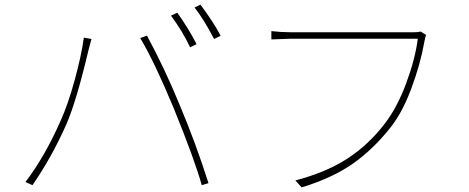

<svg xmlns="http://www.w3.org/2000/svg" viewBox="-20 -816 2040 835"><path d="M723.6 -748 751 -760.7Q798.8 -694.3 835 -624L806.6 -610.4Q775.4 -677.7 723.6 -748ZM826.2 -783.2 851.6 -795.9Q910.2 -717.8 939.5 -660.2L911.1 -646.5Q866.2 -732.4 826.2 -783.2ZM243.2 -290Q275.4 -360.4 304.7 -467.3Q334 -574.2 344.7 -652.3L377.9 -646.5Q373 -630.9 365.2 -599.6Q312.5 -376 268.6 -275.4Q205.1 -131.8 121.1 -10.7L90.8 -24.4Q175.8 -136.7 243.2 -290ZM735.4 -345.7Q650.4 -549.8 589.8 -650.4L619.1 -661.1Q697.3 -516.6 762.7 -356.4Q831.1 -194.3 886.7 -19.5L857.4 -10.7Q827.1 -120.1 735.4 -345.7Z M1809.6 -678.7 1833 -664.1Q1829.1 -654.3 1825.2 -632.8Q1808.6 -538.1 1769 -431.6Q1729.5 -325.2 1676.8 -259.8Q1602.5 -166 1514.2 -104Q1425.8 -42 1292 -1L1264.6 -31.2Q1401.4 -67.4 1493.2 -127.9Q1585 -188.5 1653.3 -278.3Q1707 -347.7 1746.6 -454.1Q1786.1 -560.5 1796.9 -647.5H1240.2Q1236.3 -647.5 1160.2 -644.5V-680.7Q1202.1 -675.8 1241.2 -675.8H1781.2Q1798.8 -675.8 1809.6 -678.7Z"/></svg>

Font: GenEi Gothic M ExtraLight
Style: Regular
Weight: 200
Designer: o_tamon (Modified); [Source Han Sans]
Ryoko NISHIZUKA  (kana & ideographs); Paul D. Hunt (Latin, Greek & Cyrillic); Wenl
Version: Version 1.1a;Original Version 1.004